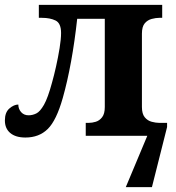

<svg xmlns="http://www.w3.org/2000/svg" viewBox="-20 -556 719 786"><path d="M84 7Q44 7 22 -11.5Q0 -30 0 -63Q0 -96 18.5 -112Q37 -128 55 -128Q55 -110 66.5 -97Q78 -84 97 -84Q113 -84 128.5 -91.5Q144 -99 160 -127Q176 -155 193 -218Q201 -246 209.5 -284Q218 -322 224 -359Q230 -396 230 -421Q230 -461 207.5 -472Q185 -483 152 -483H139V-536H644V-483H632Q618 -483 601 -478.5Q584 -474 572.5 -460.5Q561 -447 561 -418V-118Q561 -90 572.5 -76Q584 -62 601 -57.5Q618 -53 632 -53H664V-36L602 210H495L583 0H331V-53H343Q357 -53 372 -57.5Q387 -62 398 -76Q409 -90 409 -118V-479H296Q286 -387 271 -304.5Q256 -222 237 -155Q211 -63 175.5 -28Q140 7 84 7Z"/></svg>

Font: NotoSerif-Bold
Style: Regular
Weight: 700
Designer: Monotype Design Team
Foundry: Monotype Imaging Inc.
Version: Version 2.007; ttfautohint (v1.8) -l 8 -r 50 -G 200 -x 14 -D